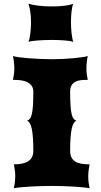

<svg xmlns="http://www.w3.org/2000/svg" viewBox="-20 -1001 539 1021"><path d="M53.7 0Q56.6 -12.2 58.8 -29.5Q61 -46.9 61 -65.4Q61 -82.5 58.6 -98.9Q56.2 -115.2 53.7 -127Q75.7 -127 94.5 -130.4Q113.3 -133.8 127.2 -141.8Q141.1 -149.9 149.2 -163.8Q157.2 -177.7 157.2 -198.7Q157.2 -239.7 155 -269Q152.8 -298.3 148.7 -317.4Q144.5 -336.4 138.2 -346.4Q131.8 -356.4 123.5 -358.9Q132.3 -361.8 138.7 -369.4Q145 -377 149.2 -394Q153.3 -411.1 155.3 -439.7Q157.2 -468.3 157.2 -513.2Q157.2 -532.7 148.2 -544.9Q139.2 -557.1 124.8 -564.2Q110.4 -571.3 92.8 -573.7Q75.2 -576.2 58.1 -576.2H48.8Q51.3 -587.9 53.7 -603.3Q56.2 -618.7 56.2 -635.7Q56.2 -653.8 54 -672.4Q51.8 -690.9 48.8 -703.1Q58.1 -699.7 81.3 -696.5Q104.5 -693.4 133.8 -691.2Q163.1 -689 195.3 -687.5Q227.5 -686 255.4 -686Q283.7 -686 313.5 -687.5Q343.3 -689 369.6 -691.4Q396 -693.8 416.5 -696.8Q437 -699.7 446.8 -703.1Q443.8 -690.9 441.7 -672.4Q439.5 -653.8 439.5 -635.7Q439.5 -618.7 441.9 -603.3Q444.3 -587.9 446.8 -576.2H436.5Q418.5 -576.2 403.3 -573.7Q388.2 -571.3 377 -564.2Q365.7 -557.1 359.4 -544.9Q353 -532.7 353 -513.2Q353 -468.3 355 -439.7Q356.9 -411.1 361.1 -394Q365.2 -377 371.6 -369.4Q377.9 -361.8 386.7 -358.9Q378.4 -356.4 372.1 -346.4Q365.7 -336.4 361.6 -317.4Q357.4 -298.3 355.2 -269Q353 -239.7 353 -198.7Q353 -177.7 360.1 -163.8Q367.2 -149.9 380.4 -141.8Q393.6 -133.8 412.8 -130.4Q432.1 -127 456.5 -127Q454.1 -115.2 451.7 -98.9Q449.2 -82.5 449.2 -65.4Q449.2 -46.9 451.4 -29.5Q453.6 -12.2 456.5 0Q442.4 -2.9 418.7 -5.1Q395 -7.3 366.9 -9Q338.9 -10.7 309.6 -11.5Q280.3 -12.2 255.4 -12.2Q230.5 -12.2 200.9 -11.5Q171.4 -10.7 143.3 -9Q115.2 -7.3 91.3 -5.1Q67.4 -2.9 53.7 0ZM130.9 -778.8Q133.8 -784.2 136.5 -794.9Q139.2 -805.7 140.9 -819.8Q142.6 -834 143.8 -850.3Q145 -866.7 145 -883.8Q145 -899.4 143.8 -914.3Q142.6 -929.2 140.6 -942.1Q138.7 -955.1 136 -965.3Q133.3 -975.6 130.4 -981.4Q147.9 -975.6 180.9 -971.2Q213.9 -966.8 252.4 -966.8Q270 -966.8 287.6 -967.5Q305.2 -968.3 320.8 -970.2Q336.4 -972.2 349.1 -974.9Q361.8 -977.5 369.6 -981.4Q366.7 -975.1 364.5 -964.8Q362.3 -954.6 360.6 -941.7Q358.9 -928.7 358.2 -913.8Q357.4 -898.9 357.4 -883.8Q357.4 -868.2 358.2 -853Q358.9 -837.9 360.6 -824Q362.3 -810.1 364.5 -798.3Q366.7 -786.6 369.6 -778.8Q354 -783.7 323 -786.1Q292 -788.6 253.9 -788.6Q234.9 -788.6 216.3 -787.8Q197.8 -787.1 181.4 -785.9Q165 -784.7 151.9 -783Q138.7 -781.2 130.9 -778.8Z"/></svg>

Font: Arbutus
Style: Regular
Weight: 400
Designer: Karolina Lach
Foundry: Sorkin Type Co.
Version: Version 1.002